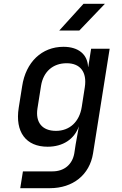

<svg xmlns="http://www.w3.org/2000/svg" viewBox="-20 -805 640 1005"><path d="M290 -645H395L529 -785H417ZM86 180H241C362 180 449 110 467 -2L554 -550H457L442 -455H441C438 -521 390 -560 312 -560C199 -560 115 -480 96 -354L78 -241C58 -114 116 -37 229 -37C309 -37 369 -76 393 -144L376 -49L369 -3C359 56 316 92 255 92H100ZM273 -120C200 -120 165 -165 176 -237L195 -357C207 -429 256 -474 329 -474C400 -474 436 -428 424 -349L408 -246C396 -167 344 -120 273 -120Z"/></svg>

Font: JetBrains Mono Medium
Style: Italic
Weight: 436
Italic angle: -9°
Monospace: yes
Designer: Philipp Nurullin, Konstantin Bulenkov
Foundry: JetBrains
Version: Version 2.305